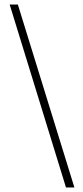

<svg xmlns="http://www.w3.org/2000/svg" viewBox="-20 -772 364 844"><path d="M307 52H270L22.5 -752H58.5Z"/></svg>

Font: Imbue Thin 10pt Medium
Style: Regular
Weight: 500
Version: Version 1.102